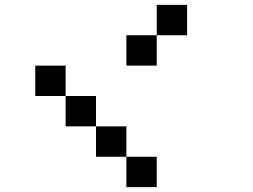

<svg xmlns="http://www.w3.org/2000/svg" viewBox="-20 -895 1040 790"><path d="M125 -500V-625H250V-500ZM250 -500H375V-375H250ZM375 -250V-375H500V-250ZM500 -250H625V-125H500ZM500 -625V-750H625V-625ZM625 -750V-875H750V-750Z"/></svg>

Font: Galmuri7 Regular
Style: Regular
Weight: 400
Designer: Lee Minseo (quiple)
Version: Version 2.399;hotconv 1.1.1;makeotfexe 2.6.0 DEVELOPMENT